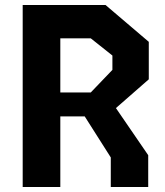

<svg xmlns="http://www.w3.org/2000/svg" viewBox="-20 -750 660 770"><path d="M129.1 -379.3H344.1L430.8 -469.8V-527.3L344.1 -596.2H129.1V-730H403.2L576.7 -582.2V-431.9L406.7 -283.1H129.1ZM71 -730H221.9V0H71ZM424.3 -118.6 287.8 -333.5H433.3L574.4 -127.6V0H424.3Z"/></svg>

Font: Monaspace Krypton Var ExLight
Style: Regular
Weight: 200
Designer: Riley Cran and the Lettermatic Team
Version: Version 1.200 (Monaspace Krypton Var)